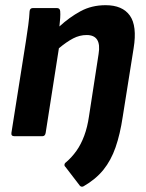

<svg xmlns="http://www.w3.org/2000/svg" viewBox="-20 -525 564 740"><path d="M302 193Q294 197 288 191L232 118Q228 115 228.5 109.5Q229 104 235 100Q257 81 274.5 56.5Q292 32 304.5 -1.5Q317 -35 323 -77L360 -317Q372 -390 314 -390Q287 -390 262 -377Q237 -364 207 -339L156 -13Q154 0 143 0H36Q22 0 24 -13L80 -367Q85 -398 89 -428.5Q93 -459 94 -481Q95 -494 107 -494H199Q211 -494 212 -482Q213 -471 212 -455.5Q211 -440 209 -423Q247 -458 290 -481.5Q333 -505 387 -505Q452 -505 480.5 -465Q509 -425 495 -339L453 -75Q443 -8 425.5 42.5Q408 93 378.5 129.5Q349 166 302 193Z"/></svg>

Font: Sofia Sans Semi Condensed ExtraBold
Style: Italic
Weight: 800
Italic angle: -9°
Version: Version 4.100